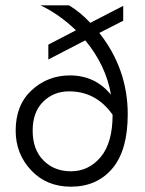

<svg xmlns="http://www.w3.org/2000/svg" viewBox="-20 -694 546 723"><path d="M461 -264Q461 -128 403 -59.5Q345 9 247 9Q155 9 97 -53Q39 -115 39 -202Q39 -299 99.5 -354.5Q160 -410 243 -410Q339 -410 398 -337Q379 -448 301 -542L162 -470V-526L266 -580Q201 -642 132 -674H240Q284 -647 320 -608L444 -672V-616L354 -570Q461 -434 461 -264ZM247 -49Q314 -49 359 -102.5Q404 -156 404 -262Q342 -350 240 -350Q182 -350 142.5 -311Q103 -272 103 -202Q103 -131 143.5 -90Q184 -49 247 -49Z"/></svg>

Font: Hind Vadodara Light
Style: Regular
Weight: 300
Designer: Hitesh Malaviya
Foundry: Indian Type Foundry
Version: Version 1.000;PS 1.0;hotconv 1.0.86;makeotf.lib2.5.63406; tt